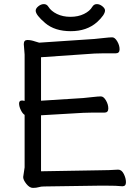

<svg xmlns="http://www.w3.org/2000/svg" viewBox="-20 -900 678 936"><path d="M492 -849Q492 -828 453 -792Q403 -748 325 -748Q247 -748 200.5 -787.5Q154 -827 154 -848Q154 -859 167 -869.5Q180 -880 194 -880Q208 -880 216 -867Q229 -846 257.5 -832Q286 -818 323.5 -818Q361 -818 389.5 -832Q418 -846 430 -867Q438 -880 452 -880Q466 -880 479 -869.5Q492 -859 492 -849ZM472 -70Q510 -70 555 -73H556Q573 -73 583.5 -52Q594 -31 594 -11.5Q594 8 577 8H576Q552 5 489 5H473L195 9Q180 9 168.5 12.5Q157 16 140.5 16Q124 16 108.5 -3.5Q93 -23 93 -37L100 -84V-340Q90 -346 81.5 -363.5Q73 -381 73 -395.5Q73 -410 87 -410H90Q98 -408 100 -408V-634L96 -685Q96 -705 113.5 -705Q131 -705 151 -698L171 -692L440 -710Q462 -712 488 -715Q514 -718 527 -718Q540 -718 551.5 -698.5Q563 -679 563 -659.5Q563 -640 544 -640H482Q455 -640 441 -639L180 -621V-409L385 -422Q407 -424 433 -427Q459 -430 472 -430Q485 -430 496.5 -410.5Q508 -391 508 -371Q508 -351 489 -351H426Q400 -351 386 -350L180 -338V-65Z"/></svg>

Font: LXGW WenKai Medium
Style: Regular
Weight: 500
Designer: LXGW / Fontworks Inc.
Foundry: LXGW / Fontworks Inc.
Version: Version 1.501; October 10, 2024